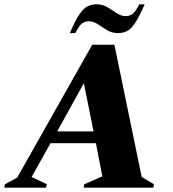

<svg xmlns="http://www.w3.org/2000/svg" viewBox="-65 -873 804 893"><path d="M-45 0 -42 -16 15 -47 364 -665H467L594 -50L651 -16L648 0H324L327 -16L411 -53L381 -207H170L82 -50L153 -16L149 0ZM201 -262H370L325 -486ZM260 -719Q285 -778 304.5 -806.5Q324 -835 343 -844Q362 -853 384 -853Q412 -853 434.5 -839.5Q457 -826 477.5 -812Q498 -798 520 -798Q536 -798 550 -807Q564 -816 583 -853H608Q582 -794 563 -765.5Q544 -737 525 -728Q506 -719 484 -719Q456 -719 433.5 -732.5Q411 -746 390.5 -760Q370 -774 348 -774Q332 -774 318 -765Q304 -756 285 -719Z"/></svg>

Font: Spectral ExtraBold
Style: Italic
Weight: 800
Italic angle: -10°
Designer: Jean-Baptiste Levee
Foundry: Production Type
Version: Version 2.001